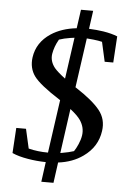

<svg xmlns="http://www.w3.org/2000/svg" viewBox="-59 -806 646 959"><g transform="rotate(5 264.5 -326.5)"><path d="M317.9 -372.1Q402.3 -317.4 438.2 -272.7Q474.1 -228 465.3 -168.5Q454.1 -87.9 384.3 -38.6Q332.5 -1.5 260.3 7.3L246.1 110.4H185.1L198.7 10.7Q151.4 9.8 108.9 2.4Q61.5 -5.4 29.3 -20L37.1 -146.5H85.9L107.9 -49.3Q129.9 -43.5 155.8 -40.5Q179.2 -37.6 205.6 -37.6L243.2 -303.7L238.8 -306.6Q137.7 -371.1 108.9 -410.9Q80.1 -450.7 87.4 -504.9Q98.1 -580.6 166.5 -626Q219.2 -660.6 294.4 -668.9L307.6 -762.7H368.7L356 -671.4Q393.6 -669.9 428.7 -664.6Q471.2 -657.7 499.5 -646L491.2 -514.2H448.2L426.3 -612.3Q408.7 -616.7 382.3 -619.6Q365.7 -621.6 349.1 -622.6L314 -374.5Q315.9 -373 317.9 -372.1ZM276.4 -42.5Q309.1 -47.9 334.5 -56.2Q344.2 -69.8 354.2 -92.8Q364.3 -115.7 367.7 -137.2Q374 -177.7 349.6 -213.9Q335 -235.4 298.3 -264.2L267.1 -41ZM266.6 -617.7Q235.4 -612.8 210.9 -604.5Q199.7 -585 193.1 -566.7Q186.5 -548.3 183.6 -530.3Q178.2 -493.2 204.1 -460.9Q220.2 -441.9 258.3 -413.1L287.6 -620.6Q276.9 -619.6 266.6 -617.7Z"/></g></svg>

Font: Noticia Text
Style: Italic
Weight: 400
Italic angle: -8°
Designer: JM Sole
Foundry: JM Sole
Version: Version 1.003